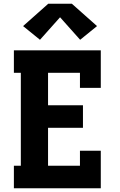

<svg xmlns="http://www.w3.org/2000/svg" viewBox="-20 -1003 640 1023"><path d="M54 0V-120H91V-615H54V-735H517V-535H406V-615H236V-442H422V-322H236V-120H406V-200H517V0ZM193 -791 103 -864 237 -983H363L497 -864L407 -791L300 -911Z"/></svg>

Font: Iosevka Slab Heavy Extended
Style: Regular
Weight: 900
Width: 7
Monospace: yes
Designer: Belleve Invis
Foundry: Belleve Invis
Version: Version 11.1.0; ttfautohint (v1.8.3)